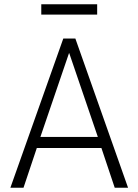

<svg xmlns="http://www.w3.org/2000/svg" viewBox="-20 -887 654 907"><path d="M29 0 279 -705H336L585 0H522L454 -203L482 -188H131L159 -203L91 0ZM306 -636 167 -229 152 -240H461L446 -229L307 -636ZM175 -818V-867H439V-818Z"/></svg>

Font: Nunito Sans 10pt Condensed Light
Style: Regular
Weight: 300
Width: 3
Designer: Vernon Adams
Foundry: Vernon Adams
Version: Version 3.101;gftools[0.9.27]